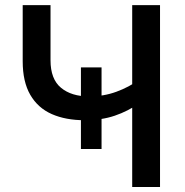

<svg xmlns="http://www.w3.org/2000/svg" viewBox="-20 -748 739 768"><path d="M319.3 -267.1Q242.7 -267.1 187 -291.7Q131.3 -316.4 101.1 -368.7Q70.8 -420.9 70.8 -502.9V-727.5H182.1V-506.8Q182.1 -431.6 223.9 -397Q265.6 -362.3 336.4 -362.3Q394.5 -362.3 445.3 -380.9Q496.1 -399.4 538.6 -430.2V-335.9Q492.2 -303.2 439 -285.2Q385.7 -267.1 319.3 -267.1ZM508.8 0V-727.5H620.1V0ZM303.7 -151.9V-478.5H386.2V-151.9Z"/></svg>

Font: Inter 16pt Medium
Style: Regular
Weight: 500
Version: Version 4.001;git-66647c0bb